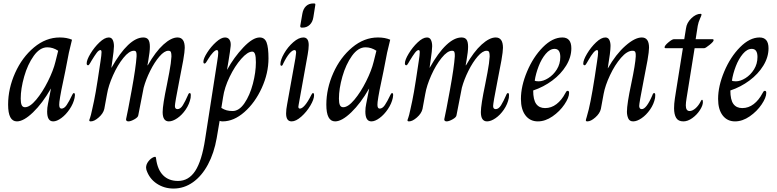

<svg xmlns="http://www.w3.org/2000/svg" viewBox="-20 -693 4498 1112"><path d="M27 -87Q27 -180 67.5 -270.5Q108 -361 177 -418.5Q246 -476 326 -476Q367 -476 397 -463Q384 -412 379 -388L358 -280Q330 -152 324 -103Q323 -96 323 -86Q323 -64 336 -64Q352 -64 366 -84.5Q380 -105 398 -143Q399 -144 401.5 -149Q404 -154 408 -154Q414 -154 414 -142L412 -126Q405 -93 383.5 -61Q362 -29 335.5 -9.5Q309 10 288 10Q253 10 253 -47Q253 -69 258 -92L275 -179H274Q226 -95 171.5 -42.5Q117 10 78 10Q27 10 27 -87ZM301 -335 317 -399Q287 -419 254 -419Q211 -419 175.5 -369.5Q140 -320 120 -249.5Q100 -179 100 -122Q100 -97 105.5 -84.5Q111 -72 125 -72Q153 -72 189.5 -115.5Q226 -159 257.5 -222Q289 -285 301 -335Z M497 4Q497 1 501.5 -10.5Q506 -22 514 -60Q525 -107 534.5 -161Q544 -215 562 -337Q568 -375 568 -390Q568 -403 562 -403Q552 -403 540 -387Q528 -371 511 -343Q506 -334 502 -327.5Q498 -321 495.5 -318Q493 -315 490 -315Q482 -315 482 -326Q482 -346 504 -382.5Q526 -419 556 -447.5Q586 -476 610 -476Q626 -476 633 -461.5Q640 -447 640 -425Q640 -404 630 -336L625 -301H626Q675 -388 721.5 -432Q768 -476 810 -476Q830 -476 839 -463.5Q848 -451 848 -422Q848 -394 839 -343L834 -315H836Q881 -394 926.5 -435Q972 -476 1008 -476Q1050 -476 1050 -416Q1050 -395 1041 -343L1018 -223Q993 -96 993 -79Q993 -61 1008 -61Q1025 -61 1039 -83.5Q1053 -106 1069 -143Q1073 -154 1079 -154Q1085 -154 1085 -142Q1085 -133 1084 -126Q1077 -90 1055.5 -58.5Q1034 -27 1007 -8.5Q980 10 958 10Q922 10 922 -44Q922 -85 947 -204Q950 -219 960.5 -274Q971 -329 973 -366Q973 -383 970 -391Q967 -399 955 -399Q932 -399 903.5 -366Q875 -333 850 -283Q825 -233 812 -185L781 -26Q780 -14 758.5 -2Q737 10 724 10Q710 10 710 -2Q719 -41 743 -172.5Q767 -304 771 -366V-376Q771 -387 768 -393Q765 -399 755 -399Q728 -399 694.5 -357.5Q661 -316 634.5 -256.5Q608 -197 600 -149L584 -62Q578 -36 552 -13Q526 10 506 10Q497 10 497 4Z M828 291Q826 283 826 278Q826 259 839.5 241.5Q853 224 870 217L878 215Q882 215 883 220Q884 225 884 226Q892 289 924.5 322Q957 355 1011 355Q1073 355 1111 296.5Q1149 238 1168 113L1238 -337Q1244 -373 1244 -388Q1244 -403 1236 -403Q1227 -403 1213 -388Q1199 -373 1187 -353Q1183 -347 1178 -338.5Q1173 -330 1170 -327.5Q1167 -325 1164 -325Q1158 -325 1158 -336Q1158 -354 1180 -388.5Q1202 -423 1231.5 -449.5Q1261 -476 1283 -476Q1301 -476 1309.5 -462.5Q1318 -449 1316 -427Q1313 -397 1303 -337Q1297 -303 1295 -290H1296Q1335 -361 1389.5 -418.5Q1444 -476 1484 -476Q1513 -476 1524 -447Q1535 -418 1535 -355Q1535 -269 1496 -183.5Q1457 -98 1395.5 -44Q1334 10 1269 10Q1260 10 1252 7L1235 107Q1220 193 1184.5 259.5Q1149 326 1097.5 362.5Q1046 399 985 399Q931 399 888 370.5Q845 342 828 291ZM1462 -332Q1462 -365 1457 -379.5Q1452 -394 1441 -394Q1414 -394 1377 -352Q1340 -310 1310 -248Q1280 -186 1272 -130L1262 -68Q1278 -58 1293 -54Q1308 -50 1327 -50Q1365 -50 1396 -95.5Q1427 -141 1444.5 -207.5Q1462 -274 1462 -332Z M1719 -543 1731 -613Q1736 -642 1752.5 -657.5Q1769 -673 1794 -673H1798Q1804 -673 1805.5 -671Q1807 -669 1806 -663L1795 -594Q1791 -566 1774 -549.5Q1757 -533 1732 -533H1728Q1718 -533 1719 -543ZM1637 -36Q1637 -59 1643 -89L1691 -356Q1695 -382 1695 -388Q1695 -403 1686 -403Q1674 -403 1657 -384Q1640 -365 1620 -324Q1616 -312 1610 -312Q1604 -312 1604 -322Q1604 -346 1625.5 -383.5Q1647 -421 1678.5 -448.5Q1710 -476 1737 -476Q1768 -476 1768 -432Q1768 -411 1762 -377L1710 -88L1708 -75Q1708 -64 1717 -64Q1729 -64 1746 -83.5Q1763 -103 1783 -143Q1788 -154 1793 -154Q1799 -154 1799 -141Q1799 -118 1777.5 -81.5Q1756 -45 1725 -17.5Q1694 10 1669 10Q1637 10 1637 -36Z M1870 -87Q1870 -180 1910.5 -270.5Q1951 -361 2020 -418.5Q2089 -476 2169 -476Q2210 -476 2240 -463Q2227 -412 2222 -388L2201 -280Q2173 -152 2167 -103Q2166 -96 2166 -86Q2166 -64 2179 -64Q2195 -64 2209 -84.5Q2223 -105 2241 -143Q2242 -144 2244.5 -149Q2247 -154 2251 -154Q2257 -154 2257 -142L2255 -126Q2248 -93 2226.5 -61Q2205 -29 2178.5 -9.5Q2152 10 2131 10Q2096 10 2096 -47Q2096 -69 2101 -92L2118 -179H2117Q2069 -95 2014.5 -42.5Q1960 10 1921 10Q1870 10 1870 -87ZM2144 -335 2160 -399Q2130 -419 2097 -419Q2054 -419 2018.5 -369.5Q1983 -320 1963 -249.5Q1943 -179 1943 -122Q1943 -97 1948.5 -84.5Q1954 -72 1968 -72Q1996 -72 2032.5 -115.5Q2069 -159 2100.5 -222Q2132 -285 2144 -335Z M2340 4Q2340 1 2344.5 -10.5Q2349 -22 2357 -60Q2368 -107 2377.5 -161Q2387 -215 2405 -337Q2411 -375 2411 -390Q2411 -403 2405 -403Q2395 -403 2383 -387Q2371 -371 2354 -343Q2349 -334 2345 -327.5Q2341 -321 2338.5 -318Q2336 -315 2333 -315Q2325 -315 2325 -326Q2325 -346 2347 -382.5Q2369 -419 2399 -447.5Q2429 -476 2453 -476Q2469 -476 2476 -461.5Q2483 -447 2483 -425Q2483 -404 2473 -336L2468 -301H2469Q2518 -388 2564.5 -432Q2611 -476 2653 -476Q2673 -476 2682 -463.5Q2691 -451 2691 -422Q2691 -394 2682 -343L2677 -315H2679Q2724 -394 2769.5 -435Q2815 -476 2851 -476Q2893 -476 2893 -416Q2893 -395 2884 -343L2861 -223Q2836 -96 2836 -79Q2836 -61 2851 -61Q2868 -61 2882 -83.5Q2896 -106 2912 -143Q2916 -154 2922 -154Q2928 -154 2928 -142Q2928 -133 2927 -126Q2920 -90 2898.5 -58.5Q2877 -27 2850 -8.5Q2823 10 2801 10Q2765 10 2765 -44Q2765 -85 2790 -204Q2793 -219 2803.5 -274Q2814 -329 2816 -366Q2816 -383 2813 -391Q2810 -399 2798 -399Q2775 -399 2746.5 -366Q2718 -333 2693 -283Q2668 -233 2655 -185L2624 -26Q2623 -14 2601.5 -2Q2580 10 2567 10Q2553 10 2553 -2Q2562 -41 2586 -172.5Q2610 -304 2614 -366V-376Q2614 -387 2611 -393Q2608 -399 2598 -399Q2571 -399 2537.5 -357.5Q2504 -316 2477.5 -256.5Q2451 -197 2443 -149L2427 -62Q2421 -36 2395 -13Q2369 10 2349 10Q2340 10 2340 4Z M2997 -120Q2997 -194 3032.5 -278.5Q3068 -363 3124 -419.5Q3180 -476 3237 -476Q3289 -476 3289 -413Q3289 -362 3259 -313Q3229 -264 3178.5 -226.5Q3128 -189 3068 -169Q3068 -115 3085.5 -91Q3103 -67 3137 -67Q3173 -67 3203 -90Q3233 -113 3254 -153Q3257 -159 3260 -163Q3263 -167 3268 -167Q3276 -167 3276 -155Q3276 -128 3249 -88Q3222 -48 3180 -19Q3138 10 3095 10Q3050 10 3023.5 -24.5Q2997 -59 2997 -120ZM3225 -363Q3225 -410 3192 -410Q3165 -410 3140.5 -381Q3116 -352 3099.5 -309Q3083 -266 3077 -226Q3083 -222 3100 -222Q3126 -222 3155.5 -240.5Q3185 -259 3205 -291Q3225 -323 3225 -363Z M3373 4Q3373 0 3377.5 -13.5Q3382 -27 3390 -60Q3410 -143 3438 -337Q3444 -375 3444 -390Q3444 -403 3438 -403Q3421 -403 3387 -343Q3382 -334 3378 -327.5Q3374 -321 3371.5 -318Q3369 -315 3366 -315Q3358 -315 3358 -325Q3358 -345 3380 -382Q3402 -419 3432 -447.5Q3462 -476 3486 -476Q3502 -476 3509 -462Q3516 -448 3516 -427Q3516 -394 3500 -298H3501Q3547 -379 3602 -427.5Q3657 -476 3697 -476Q3739 -476 3739 -417Q3739 -395 3730 -343L3707 -223Q3682 -96 3682 -79Q3682 -72 3685.5 -66.5Q3689 -61 3697 -61Q3724 -61 3759 -143Q3762 -154 3769 -154Q3775 -154 3775 -142Q3775 -133 3774 -126Q3767 -90 3745 -58.5Q3723 -27 3696 -8.5Q3669 10 3647 10Q3626 10 3618.5 -7.5Q3611 -25 3611 -46Q3611 -91 3636 -208Q3660 -322 3662 -366Q3663 -384 3659.5 -391.5Q3656 -399 3643 -399Q3612 -399 3576.5 -358Q3541 -317 3513 -257.5Q3485 -198 3476 -149L3460 -62Q3454 -36 3428 -13Q3402 10 3382 10Q3373 10 3373 4Z M3884 -66Q3884 -92 3888.5 -121.5Q3893 -151 3894 -157L3935 -414H3834Q3829 -414 3829 -419Q3829 -429 3851 -447.5Q3873 -466 3883 -466H3943L3953 -528Q3957 -561 3984 -587Q4011 -613 4038 -613Q4043 -613 4043 -608Q4043 -604 4034 -584.5Q4025 -565 4021 -543L4009 -466H4107Q4113 -466 4113 -460Q4113 -452 4089.5 -433Q4066 -414 4059 -414H4003L3962 -159Q3961 -152 3956.5 -125Q3952 -98 3952 -83Q3952 -50 3974 -50Q3990 -50 4008 -65.5Q4026 -81 4040 -109Q4041 -111 4042.5 -113Q4044 -115 4046 -115Q4051 -115 4051 -102Q4051 -82 4033.5 -55Q4016 -28 3989.5 -9Q3963 10 3938 10Q3908 10 3896 -10.5Q3884 -31 3884 -66Z M4139 -120Q4139 -194 4174.5 -278.5Q4210 -363 4266 -419.5Q4322 -476 4379 -476Q4431 -476 4431 -413Q4431 -362 4401 -313Q4371 -264 4320.5 -226.5Q4270 -189 4210 -169Q4210 -115 4227.5 -91Q4245 -67 4279 -67Q4315 -67 4345 -90Q4375 -113 4396 -153Q4399 -159 4402 -163Q4405 -167 4410 -167Q4418 -167 4418 -155Q4418 -128 4391 -88Q4364 -48 4322 -19Q4280 10 4237 10Q4192 10 4165.5 -24.5Q4139 -59 4139 -120ZM4367 -363Q4367 -410 4334 -410Q4307 -410 4282.5 -381Q4258 -352 4241.5 -309Q4225 -266 4219 -226Q4225 -222 4242 -222Q4268 -222 4297.5 -240.5Q4327 -259 4347 -291Q4367 -323 4367 -363Z"/></svg>

Font: Charm
Style: Regular
Weight: 400
Designer: Katatrad Aksorn Co.,Ltd.
Foundry: Cadson Demak Co.,Ltd.
Version: Version 1.001